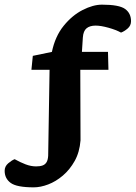

<svg xmlns="http://www.w3.org/2000/svg" viewBox="-119 -688 583 825"><path d="M26 117Q-47 117 -73 98Q-99 79 -99 46Q-99 27 -84 14Q-69 1 -56 -4Q-33 9 -9.5 18Q14 27 36 27Q53 27 64 23Q75 19 81 9Q87 -1 88 -19L94 -388H16L22 -448L104 -465Q118 -532 154.5 -577Q191 -622 236 -645Q281 -668 319 -668Q393 -668 418.5 -649.5Q444 -631 444 -597Q444 -578 429.5 -565.5Q415 -553 401 -548Q379 -560 346.5 -569Q314 -578 292 -578Q267 -578 253 -566.5Q239 -555 237 -527L233 -465H345L347 -388H226L227 -85Q223 -34 202 3.5Q181 41 151 66.5Q121 92 88 104.5Q55 117 26 117Z"/></svg>

Font: Faustina ExtraBold
Style: Regular
Weight: 800
Designer: Alfonso Garcia
Foundry: http://www.omnibus-type.com
Version: Version 1.200